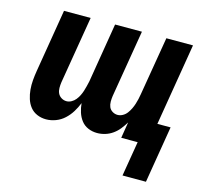

<svg xmlns="http://www.w3.org/2000/svg" viewBox="-101 -636 1001 926"><g transform="rotate(15 400.0 -173.0)"><path d="M703 174H586L615 0H533L546 -80Q535 -62 522 -45.5Q509 -29 491.5 -16.5Q474 -4 454 2Q434 8 414 8Q390 8 369 -1Q348 -10 334.5 -27.5Q321 -45 314 -67Q307 -89 305 -112Q296 -89 282.5 -67Q269 -45 250 -27.5Q231 -10 207 -1Q183 8 159 8Q135 8 114 -1Q93 -10 79.5 -27Q66 -44 59 -66Q52 -88 50 -111.5Q48 -135 50 -158.5Q52 -182 56 -206L108 -520H241L185 -184Q183 -170 183 -155.5Q183 -141 188.5 -129Q194 -117 206 -109.5Q218 -102 232 -102Q244 -102 256 -108.5Q268 -115 276.5 -125.5Q285 -136 291 -148Q297 -160 301 -172.5Q305 -185 308 -197.5Q311 -210 314 -223L363 -520H497L441 -184Q439 -170 439 -155.5Q439 -141 444 -129Q449 -117 461 -109.5Q473 -102 487 -102Q500 -102 512.5 -109Q525 -116 533.5 -127.5Q542 -139 548 -151.5Q554 -164 558 -176.5Q562 -189 565 -202Q568 -215 570 -228L619 -520H752L684 -110H750Z"/></g></svg>

Font: Iosevka Aile Extrabold
Style: Italic
Weight: 800
Italic angle: -9°
Designer: Belleve Invis
Foundry: Belleve Invis
Version: Version 31.1.0; ttfautohint (v1.8.4)